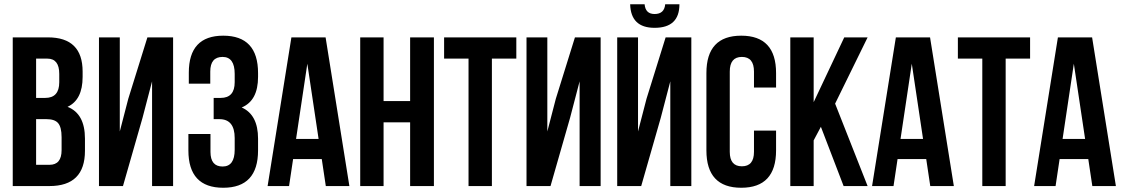

<svg xmlns="http://www.w3.org/2000/svg" viewBox="-20 -876 5285 904"><path d="M206 -700Q369 -700 369 -539V-514Q369 -406 298 -373Q380 -341 380 -223V-166Q380 0 213 0H40V-700ZM150 -315V-100H213Q270 -100 270 -169V-230Q270 -278 253 -297Q237 -315 199 -315ZM150 -600V-415H193Q259 -415 259 -489V-528Q259 -600 203 -600Z M559 0H446V-700H544V-257L584 -411L674 -700H795V0H696V-493L651 -321Z M1085 -528Q1085 -608 1028 -608Q970 -608 970 -539V-482H869V-534Q869 -708 1031 -708Q1195 -708 1195 -532V-514Q1195 -402 1118 -370Q1195 -336 1195 -223V-168Q1195 8 1031 8Q867 8 867 -168V-245H971V-161Q971 -92 1028 -92Q1085 -92 1085 -171V-226Q1085 -315 1013 -315H986V-415H1019Q1085 -415 1085 -489Z M1625 0H1514L1495 -127H1360L1341 0H1240L1352 -700H1513ZM1374 -222H1480L1427 -576Z M1786 0H1676V-700H1786V-400H1911V-700H2023V0H1911V-300H1786Z M2071 -700H2411V-600H2296V0H2186V-600H2071Z M2572 0H2459V-700H2557V-257L2597 -411L2687 -700H2808V0H2709V-493L2664 -321Z M3091 -321 3136 -493V0H3235V-700H3114L3024 -411L2984 -257V-700H2886V0H2999ZM3179 -856Q3179 -745 3062 -745Q2950 -745 2947 -856H3015Q3019 -810 3062 -810Q3108 -810 3112 -856Z M3634 -261V-168Q3634 8 3470 8Q3306 8 3306 -168V-532Q3306 -708 3470 -708Q3634 -708 3634 -532V-464H3530V-539Q3530 -608 3473 -608Q3416 -608 3416 -539V-161Q3416 -93 3473 -93Q3530 -93 3530 -161V-261Z M3845 -279 3811 -215V0H3701V-700H3811V-395L3955 -700H4065L3912 -388L4065 0H3952Z M4471 0H4360L4341 -127H4206L4187 0H4086L4198 -700H4359ZM4220 -222H4326L4273 -576Z M4490 -700H4830V-600H4715V0H4605V-600H4490Z M5234 0H5123L5104 -127H4969L4950 0H4849L4961 -700H5122ZM4983 -222H5089L5036 -576Z"/></svg>

Font: Adderley Bold
Style: Regular
Weight: 700
Designer: gorohovskiy
Version: Version 1.003 November 13, 2017